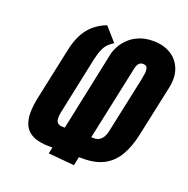

<svg xmlns="http://www.w3.org/2000/svg" viewBox="-132 -837 978 997"><g transform="rotate(20 357.0 -338.5)"><path d="M361 -632 295 -707Q235 -684 199 -638.5Q163 -593 147 -518L85 -227Q76 -184 75.5 -145Q75 -106 89 -76Q103 -46 136.5 -29.5Q170 -13 228 -13H245L237 22L381 35L391 -13H414Q485 -13 531.5 -39Q578 -65 605.5 -113.5Q633 -162 647 -227L708 -512Q721 -573 703.5 -618Q686 -663 645.5 -687.5Q605 -712 549 -712Q503 -712 469.5 -697.5Q436 -683 414 -661Q392 -639 380 -616.5Q368 -594 364 -579L270 -132H259Q239 -132 230 -141Q221 -150 220.5 -165Q220 -180 223 -196L291 -518Q300 -557 310.5 -578.5Q321 -600 334 -611.5Q347 -623 361 -632ZM431 -132H416L503 -541Q505 -552 509 -561Q513 -570 520 -576Q527 -582 539 -582Q557 -582 562 -569.5Q567 -557 564.5 -538.5Q562 -520 558 -501L493 -196Q490 -180 483 -165.5Q476 -151 463 -141.5Q450 -132 431 -132Z"/></g></svg>

Font: Advent Pro ExtraBold
Style: Italic
Weight: 800
Italic angle: -12°
Version: Version 3.000